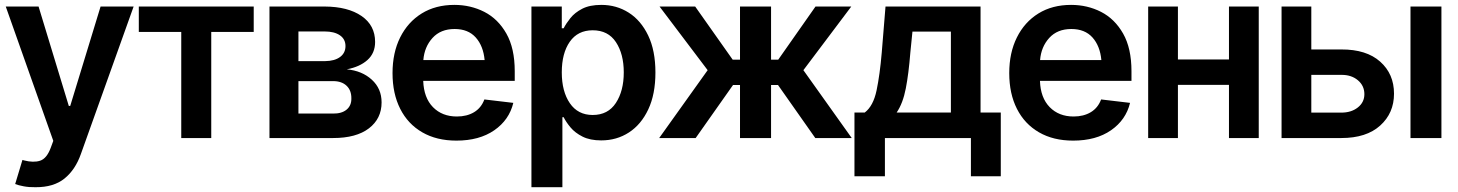

<svg xmlns="http://www.w3.org/2000/svg" viewBox="-20 -573 6051 797"><path d="M127.4 204.1Q101.1 204.6 78.6 200.4Q56.2 196.3 43 190.9L73.2 90.8L79.6 92.8Q118.7 103 146.2 94.2Q173.8 85.4 190.4 41L201.2 11.7L3.9 -545.9H140.1L265.6 -133.3H271.5L397.5 -545.9H534.7L315.9 65.9Q293 131.3 247.8 168Q202.6 204.6 127.4 204.1Z M556.2 -440.4V-545.9H1033.2V-440.4H856.9V0H732.4V-440.4Z M1098.6 0V-545.9H1327.6Q1424.3 -545.4 1480.7 -506.6Q1537.1 -467.8 1537.1 -398.9Q1537.1 -352.5 1505.4 -324Q1473.6 -295.4 1419.4 -285.2Q1482.9 -279.3 1523.4 -242.2Q1564 -205.1 1564 -147.9Q1564 -80.6 1511.5 -40.3Q1459 0 1362.8 0ZM1218.8 -319.3H1330.1Q1369.1 -319.8 1391.6 -336.4Q1414.1 -353 1414.1 -381.8Q1414.1 -410.6 1390.9 -426.5Q1367.7 -442.4 1327.6 -442.4H1218.8ZM1218.8 -101.6H1362.8Q1398.4 -101.1 1418.7 -117.9Q1439 -134.8 1438.5 -164.1Q1439 -197.8 1418.7 -217Q1398.4 -236.3 1362.8 -236.3H1218.8Z M1874.5 10.7Q1792.5 10.7 1732.9 -23.7Q1673.3 -58.1 1641.4 -121.1Q1609.4 -184.1 1609.4 -269.5Q1609.4 -354 1641.1 -417.7Q1672.9 -481.4 1730.5 -517.1Q1788.1 -552.7 1866.2 -552.7Q1933.6 -552.7 1990.5 -523.7Q2047.4 -494.6 2082 -433.6Q2116.7 -372.6 2116.7 -277.3V-237.3H1736.8Q1739.3 -167 1777.3 -128.2Q1815.4 -89.4 1876.5 -89.4Q1918 -89.4 1947.8 -107.2Q1977.5 -125 1990.7 -160.2L2110.8 -146Q2093.8 -75.2 2031.7 -32.2Q1969.7 10.7 1874.5 10.7ZM1867.2 -452.6Q1809.1 -452.6 1775.4 -415.5Q1741.7 -378.4 1737.3 -323.7H1991.7Q1986.3 -382.3 1954.8 -417.5Q1923.3 -452.6 1867.2 -452.6Z M2186 204.1V-545.9H2312V-455.6H2319.8Q2329.6 -475.1 2347.7 -497.8Q2365.7 -520.5 2396.7 -536.6Q2427.7 -552.7 2476.1 -552.7Q2539.1 -552.7 2589.8 -520.5Q2640.6 -488.3 2670.7 -425.5Q2700.7 -362.8 2700.7 -272Q2700.7 -182.1 2671.1 -119.1Q2641.6 -56.2 2590.8 -23.2Q2540 9.8 2475.6 9.8Q2429.2 9.8 2398.2 -5.9Q2367.2 -21.5 2348.4 -43.9Q2329.6 -66.4 2319.8 -86.4H2314.5V204.1ZM2440.4 -95.7Q2503.9 -95.7 2536.6 -145.8Q2569.3 -195.8 2569.3 -272.5Q2569.3 -348.6 2536.9 -397.9Q2504.4 -447.3 2440.4 -447.3Q2378.4 -447.3 2345.2 -399.7Q2312 -352.1 2312 -272.5Q2312 -193.4 2345.5 -144.5Q2378.9 -95.7 2440.4 -95.7Z M2716.3 0 2917.5 -281.7 2717.8 -545.9H2865.7L3021.5 -325.2H3051.8V-545.9H3180.7V-325.2H3210.4L3365.2 -545.9H3513.7L3314.9 -281.7L3515.6 0H3364.3L3209.5 -220.2H3180.7V0H3051.8V-220.2H3022.9L2867.7 0Z M3526.9 158.7V-106H3569.8Q3605 -132.8 3618.7 -197.8Q3632.3 -262.7 3640.1 -354L3655.8 -545.9H4050.3V-106H4134.3V158.7H4010.3V0H3653.3V158.7ZM3702.1 -106H3927.2V-441.9H3767.6L3758.8 -354Q3752 -267.6 3740 -205.8Q3728 -144 3702.1 -106Z M4434.6 10.7Q4352.5 10.7 4293 -23.7Q4233.4 -58.1 4201.4 -121.1Q4169.4 -184.1 4169.4 -269.5Q4169.4 -354 4201.2 -417.7Q4232.9 -481.4 4290.5 -517.1Q4348.1 -552.7 4426.3 -552.7Q4493.7 -552.7 4550.5 -523.7Q4607.4 -494.6 4642.1 -433.6Q4676.8 -372.6 4676.8 -277.3V-237.3H4296.9Q4299.3 -167 4337.4 -128.2Q4375.5 -89.4 4436.5 -89.4Q4478 -89.4 4507.8 -107.2Q4537.6 -125 4550.8 -160.2L4670.9 -146Q4653.8 -75.2 4591.8 -32.2Q4529.8 10.7 4434.6 10.7ZM4427.2 -452.6Q4369.1 -452.6 4335.4 -415.5Q4301.8 -378.4 4297.4 -323.7H4551.8Q4546.4 -382.3 4514.9 -417.5Q4483.4 -452.6 4427.2 -452.6Z M4869.6 -545.9V-326.2H5081.5V-545.9H5205.1V0H5081.5V-220.7H4869.6V0H4746.1V-545.9Z M5299.8 -545.9H5423.3V-367.7H5547.9Q5651.9 -368.2 5709.2 -317.1Q5766.6 -266.1 5766.6 -184.1Q5766.6 -103.5 5709.2 -51.8Q5651.9 0 5547.9 0H5299.8ZM5423.3 -105.5H5547.9Q5589.4 -105.5 5616.5 -127Q5643.6 -148.4 5643.6 -182.1Q5643.6 -217.3 5616.5 -240Q5589.4 -262.7 5547.9 -262.2H5423.3ZM5835 0V-545.9H5963.4V0Z"/></svg>

Font: Inter Tight SemiBold
Style: Regular
Weight: 600
Designer: Rasmus Andersson
Foundry: rsms
Version: Version 3.004; ttfautohint (v1.8.4.7-5d5b)